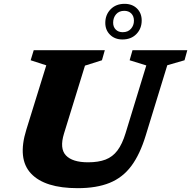

<svg xmlns="http://www.w3.org/2000/svg" viewBox="-20 -969 998 1002"><path d="M314 -272Q290 -194 324 -158Q358 -122 439.5 -122Q493.5 -122 530.8 -136.2Q568 -150.5 593 -183.8Q618 -217 635.5 -274.5L743.5 -627.5L656.5 -654.5L671.5 -707H957.5L943 -654.5L853 -628.5L740.5 -262Q710.5 -163.5 665.5 -103Q620.5 -42.5 552.5 -14.8Q484.5 13 385.5 13Q213.5 13 141.8 -63.5Q70 -140 117.5 -292.5L221.5 -628L140 -654.5L156 -707H527L512 -654.5L423.5 -626.5ZM630 -949Q670 -949 694.8 -924.8Q719.5 -900.5 719.5 -862Q719.5 -820 692 -791.5Q664.5 -763 619 -763Q579.5 -763 554.5 -787.5Q529.5 -812 529.5 -849.5Q529.5 -892 557.2 -920.5Q585 -949 630 -949ZM620.5 -801Q648 -801 663.5 -818.8Q679 -836.5 679 -861Q679 -884.5 665.2 -898.5Q651.5 -912.5 628.5 -912.5Q601.5 -912.5 586 -894.8Q570.5 -877 570.5 -850.5Q570.5 -828.5 584 -814.8Q597.5 -801 620.5 -801Z"/></svg>

Font: Newsreader Caption
Style: Bold Italic
Weight: 700
Italic angle: -17°
Designer: Hugues Gentile
Foundry: Production Type
Version: Version 1.001